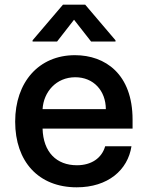

<svg xmlns="http://www.w3.org/2000/svg" viewBox="-20 -788 630 819"><path d="M307.2 11C440.3 11 525.2 -62.5 540.8 -164.1H428.6C414.1 -113.3 369.7 -83.1 308.2 -83.1C221.2 -83.1 164.4 -138.8 161.6 -239.3H545.5V-277.7C545.5 -471.9 429 -552.6 299.7 -552.6C145.6 -552.6 44.7 -437.5 44.7 -269.2C44.7 -99.1 144.2 11 307.2 11ZM119 -610.8H223.4L295.8 -703.8L368.6 -610.8H472.7V-616.1L343.4 -768.1H248.6L119 -616.1ZM161.6 -322.4C165.8 -396 219.8 -458.5 301.1 -458.5C379.3 -458.5 431.1 -400.9 431.5 -322.4Z"/></svg>

Font: Magic Ui Pro Semi Bold
Style: Regular
Weight: 600
Designer: Stefan Endress, Andreas Faust
Version: Version 1.000;FEAKit 1.0